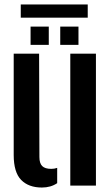

<svg xmlns="http://www.w3.org/2000/svg" viewBox="-20 -844 508 873"><path d="M42.3 -139.4V-600H157.8L159.2 -129.7Q159.2 -101.8 171.8 -89Q184.5 -76.2 213 -76.2Q227.8 -76.2 240 -80.7V-11.2Q210.8 8.7 170.5 8.7Q110.1 8.7 76.2 -25.9Q42.3 -60.5 42.3 -139.4ZM299.6 0V-600H416.2V0ZM253.9 -640V-722.9H336.8V-640ZM119 -640V-722.9H201.8V-640ZM74.4 -823.8H378.9V-763.7H74.4Z"/></svg>

Font: Big Shoulders Stencil Text Thin
Style: Regular
Weight: 100
Designer: Patric King
Foundry: XO Type Co
Version: Version 2.001